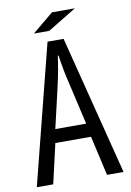

<svg xmlns="http://www.w3.org/2000/svg" viewBox="-98 -939 696 1023"><g transform="rotate(-10 250.0 -427.0)"><path d="M257.3 -878.9H381.3L226.1 -784.2H143.1ZM207 -729H293.9L485.4 24.9H396L347.2 -189.9H154.3L105 24.9H16.1ZM334 -263.2 282.2 -488.3Q281.7 -490.2 279.8 -498.5Q264.2 -562 252 -646H248Q236.8 -564.5 219.2 -488.3L167 -263.2Z"/></g></svg>

Font: BIZ UDGothic
Style: Regular
Weight: 400
Monospace: yes
Designer: TypeBank Co., Ltd.
Foundry: Morisawa Inc.
Version: Version 1.05